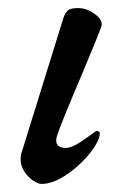

<svg xmlns="http://www.w3.org/2000/svg" viewBox="-20 -441 318 475"><path d="M31 -47Q31 -57 33 -62L137 -397Q142 -411 149 -416Q156 -421 173 -421Q195 -421 215 -406Q235 -391 231 -376Q225 -358 183 -258Q130 -133 122 -108Q119 -99 119 -94Q119 -75 143 -75Q161 -75 197 -102Q206 -108 211 -112Q216 -116 218 -117Q227 -117 227 -110Q227 -108 225 -100Q218 -79 194 -52Q170 -25 139.5 -5.5Q109 14 83 14Q74 14 61.5 5.5Q49 -3 40 -17Q31 -31 31 -47Z"/></svg>

Font: EB Garamond Medium
Style: Italic
Weight: 500
Italic angle: -17.2°
Designer: Georg Duffner and Octavio Pardo
Foundry: Georg Duffner
Version: Version 1.000